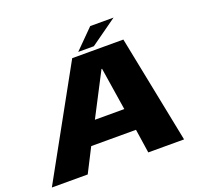

<svg xmlns="http://www.w3.org/2000/svg" viewBox="-154 -974 1190 1132"><g transform="rotate(-20 441.0 -408.5)"><path d="M-15.5 0 358 -675.5H679L814 0H589.5L567 -150H286L209.5 0ZM359.5 -288.5H544L502 -556.5H498.5ZM404 -698 522.5 -817H669L502 -698Z"/></g></svg>

Font: Anybody ExtraExpanded ExtraBold
Style: Italic
Weight: 800
Width: 8
Italic angle: -10°
Designer: Tyler Finck
Foundry: Etcetera Type Company
Version: Version 1.010; ttfautohint (v1.8.3) -l 8 -r 50 -G 200 -x 14 